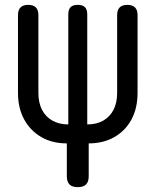

<svg xmlns="http://www.w3.org/2000/svg" viewBox="-20 -760 640 790"><path d="M300 10Q277 10 266 -1Q255 -12 255 -35V-170Q195 -170 150 -196Q105 -222 79.5 -268.5Q54 -315 54 -378V-698Q54 -719 64.5 -729.5Q75 -740 96 -740Q117 -740 127.5 -729.5Q138 -719 138 -698V-378Q138 -337 153 -308Q168 -279 196 -263.5Q224 -248 261 -248V-701Q261 -721 270.5 -730.5Q280 -740 300 -740Q320 -740 329.5 -730.5Q339 -721 339 -701V-248Q377 -248 404.5 -263.5Q432 -279 447 -308Q462 -337 462 -378V-698Q462 -719 472.5 -729.5Q483 -740 504 -740Q525 -740 535.5 -729.5Q546 -719 546 -698V-378Q546 -315 521 -268.5Q496 -222 450.5 -196Q405 -170 345 -170V-35Q345 -12 334 -1Q323 10 300 10Z"/></svg>

Font: Maple Mono NF CN
Style: Regular
Weight: 400
Monospace: yes
Designer: subframe7536
Version: Version 7.000